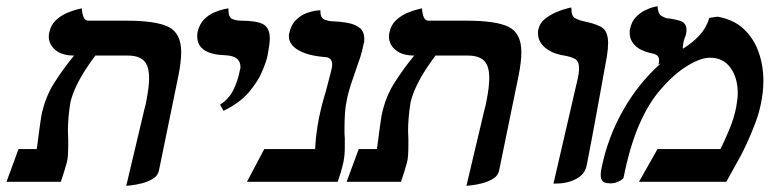

<svg xmlns="http://www.w3.org/2000/svg" viewBox="-20 -589 2493 622"><path d="M389 13 448 -236Q452 -249 454 -262Q463 -307 463 -336Q463 -376 446 -392.5Q429 -409 394 -409H289Q275 -391 258 -365Q241 -339 227.5 -311Q214 -283 208 -257Q204 -232 202 -209Q200 -186 200 -165Q200 -158 200.5 -151Q201 -144 201 -137V-120Q201 -102 200 -86.5Q199 -71 196 -61Q192 -47 187 -30.5Q182 -14 177 0H1L40 -106H99Q100 -114 101.5 -123.5Q103 -133 104 -143Q107 -166 110 -187.5Q113 -209 114 -214Q126 -274 156 -321Q186 -368 220 -409Q181 -409 159.5 -427Q138 -445 138 -471Q138 -475 138.5 -478Q139 -481 140 -485Q145 -509 161.5 -524Q178 -539 197 -547Q216 -555 230.5 -558.5Q245 -562 245 -562Q246 -544 251 -533Q256 -522 266 -522H390Q486 -522 526.5 -501.5Q567 -481 567 -420Q567 -389 558 -344L495 -37Q492 -20 475.5 -10Q459 0 439 5Q419 10 404 11.5Q389 13 389 13Z M704 -230 693 -250Q721 -268 735.5 -296.5Q750 -325 757 -361Q758 -364 758.5 -366.5Q759 -369 759 -372Q759 -408 710 -410Q619 -413 619 -471Q619 -475 619 -478Q619 -481 620 -485Q626 -511 641.5 -526.5Q657 -542 675.5 -549.5Q694 -557 707 -559.5Q720 -562 720 -562V-558Q720 -532 733.5 -527Q747 -522 761 -522Q811 -522 832.5 -510.5Q854 -499 854 -464Q854 -454 852 -440.5Q850 -427 847 -410Q843 -390 829 -357Q815 -324 785.5 -289.5Q756 -255 704 -230Z M1105 -273Q1099 -245 1097.5 -220.5Q1096 -196 1096 -174Q1096 -166 1096 -158.5Q1096 -151 1097 -143V-112Q1097 -99 1096 -88Q1095 -77 1093 -66Q1089 -47 1084 -30.5Q1079 -14 1074 0H780L836 -106H1001Q1002 -129 1004 -146.5Q1006 -164 1009 -183Q1010 -188 1011 -193.5Q1012 -199 1013 -205Q1017 -225 1022.5 -247Q1028 -269 1035 -291Q1040 -311 1045.5 -331Q1051 -351 1055 -369Q1056 -373 1056 -375.5Q1056 -378 1056 -380Q1056 -402 1035 -404Q979 -408 947.5 -426Q916 -444 916 -471Q916 -473 916 -476Q916 -479 917 -481Q923 -509 939 -524.5Q955 -540 973 -546.5Q991 -553 1004.5 -554.5Q1018 -556 1018 -556Q1017 -531 1031.5 -525.5Q1046 -520 1059 -520Q1085 -519 1108 -514.5Q1131 -510 1145.5 -498.5Q1160 -487 1160 -463Q1160 -459 1160 -455.5Q1160 -452 1158 -447Q1154 -425 1147 -403.5Q1140 -382 1132 -360Q1124 -338 1117 -316Q1110 -294 1105 -273Z M1491 13 1550 -236Q1554 -249 1556 -262Q1565 -307 1565 -336Q1565 -376 1548 -392.5Q1531 -409 1496 -409H1391Q1377 -391 1360 -365Q1343 -339 1329.5 -311Q1316 -283 1310 -257Q1306 -232 1304 -209Q1302 -186 1302 -165Q1302 -158 1302.5 -151Q1303 -144 1303 -137V-120Q1303 -102 1302 -86.5Q1301 -71 1298 -61Q1294 -47 1289 -30.5Q1284 -14 1279 0H1103L1142 -106H1201Q1202 -114 1203.5 -123.5Q1205 -133 1206 -143Q1209 -166 1212 -187.5Q1215 -209 1216 -214Q1228 -274 1258 -321Q1288 -368 1322 -409Q1283 -409 1261.5 -427Q1240 -445 1240 -471Q1240 -475 1240.5 -478Q1241 -481 1242 -485Q1247 -509 1263.5 -524Q1280 -539 1299 -547Q1318 -555 1332.5 -558.5Q1347 -562 1347 -562Q1348 -544 1353 -533Q1358 -522 1368 -522H1492Q1588 -522 1628.5 -501.5Q1669 -481 1669 -420Q1669 -389 1660 -344L1597 -37Q1594 -20 1577.5 -10Q1561 0 1541 5Q1521 10 1506 11.5Q1491 13 1491 13Z M1773 6 1852 -336Q1856 -353 1856 -367Q1856 -390 1843.5 -397.5Q1831 -405 1808 -409Q1769 -415 1746 -434.5Q1723 -454 1723 -480Q1723 -483 1723 -486.5Q1723 -490 1724 -493Q1728 -514 1745 -527.5Q1762 -541 1782 -549.5Q1802 -558 1816.5 -561.5Q1831 -565 1831 -565V-561Q1831 -536 1844 -529.5Q1857 -523 1867 -521Q1904 -514 1927 -502Q1950 -490 1950 -449Q1950 -440 1949 -429.5Q1948 -419 1946 -406Q1930 -318 1914 -230Q1898 -142 1881 -55Q1877 -33 1862.5 -20.5Q1848 -8 1829.5 -2Q1811 4 1795.5 5Q1780 6 1773 6Z M2278 -531 2304 -535Q2356 -526 2388.5 -496Q2421 -466 2437 -422Q2453 -378 2453 -327Q2453 -309 2451 -290.5Q2449 -272 2445 -253Q2439 -222 2426 -188Q2413 -154 2400 -126Q2387 -98 2380 -85Q2369 -65 2356.5 -42.5Q2344 -20 2333 0H2050L2110 -106H2314Q2327 -132 2342.5 -169Q2358 -206 2365 -242Q2367 -254 2368.5 -265.5Q2370 -277 2370 -287Q2370 -337 2346.5 -369.5Q2323 -402 2280 -402Q2249 -402 2205.5 -375Q2162 -348 2121 -300Q2081 -255 2050.5 -184.5Q2020 -114 2000 -13Q1999 -9 1986 -2Q1973 5 1958 5Q1939 5 1932.5 -2Q1926 -9 1926 -22Q1926 -33 1929 -46Q1949 -144 1998.5 -231.5Q2048 -319 2120 -383L2113 -380Q2115 -385 2115 -388Q2115 -391 2115 -394Q2115 -405 2108 -410Q2101 -415 2084 -418Q2052 -426 2036 -443Q2020 -460 2020 -482Q2020 -485 2020 -488.5Q2020 -492 2021 -495Q2026 -519 2040 -533.5Q2054 -548 2070.5 -556Q2087 -564 2098.5 -566.5Q2110 -569 2110 -569Q2112 -544 2122 -538Q2132 -532 2139 -530Q2162 -528 2183 -521.5Q2204 -515 2204 -492Q2204 -491 2204 -488.5Q2204 -486 2203 -483Q2202 -473 2197 -464L2198 -465Q2197 -462 2196 -459Q2195 -456 2194 -452Q2193 -447 2192.5 -441.5Q2192 -436 2192 -431Q2223 -450 2245.5 -474Q2268 -498 2278 -531Z"/></svg>

Font: Libertinus Serif Semibold Italic
Style: Regular
Weight: 600
Italic angle: -11.5°
Designer: Philipp H. Poll, Khaled Hosny
Foundry: Caleb Maclennan
Version: Version 7.051;RELEASE